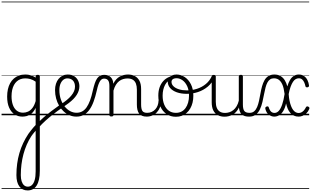

<svg xmlns="http://www.w3.org/2000/svg" viewBox="-20 -1468 3961 2445"><path d="M332 957Q264 957 226.5 906Q189 855 189 762Q189 687 198.5 617Q208 547 227 481.5Q246 416 275 354.5Q304 293 342 236Q358 214 374 193.5Q390 173 405.5 155Q421 137 434 124V-94Q410 -45 380.5 -21.5Q351 2 321.5 9.5Q292 17 265 17Q209 17 165 -12Q121 -41 96 -98Q71 -155 71 -238Q71 -288 80.5 -331Q90 -374 109 -408.5Q128 -443 156 -467.5Q184 -492 220 -505.5Q256 -519 301 -519Q326 -519 347 -515Q368 -511 389.5 -503Q411 -495 434 -480V-496Q434 -506 440.5 -510.5Q447 -515 461 -515Q474 -515 480.5 -510.5Q487 -506 487 -496V707Q487 770 476.5 817Q466 864 446 895.5Q426 927 397 942Q368 957 332 957ZM335 909Q365 909 387.5 887.5Q410 866 422 823Q434 780 434 715V197Q427 205 417.5 216Q408 227 398.5 239.5Q389 252 379 266Q346 316 321 373.5Q296 431 279 494Q262 557 253.5 624.5Q245 692 245 762Q245 807 255.5 840Q266 873 286 891Q306 909 335 909ZM274 -33Q306 -33 336.5 -46.5Q367 -60 392.5 -92.5Q418 -125 434 -181V-428Q399 -452 367 -461Q335 -470 302 -470Q270 -470 243 -460.5Q216 -451 194.5 -432Q173 -413 158 -385.5Q143 -358 135 -322Q127 -286 127 -242Q127 -180 143.5 -133Q160 -86 193 -59.5Q226 -33 274 -33ZM0 928H622V938H0ZM0 -20H622V0H0ZM0 -505H622V-500H0ZM0 -1448H622V-1438H0Z M777 -100Q713 -56 658 -13.5Q603 29 557.5 70.5Q512 112 477 152Q471 158 464.5 155.5Q458 153 453.5 144Q449 135 448.5 124.5Q448 114 456 105Q489 68 534 28.5Q579 -11 634 -53Q689 -95 753 -140Q761 -146 769 -143Q777 -140 782.5 -132Q788 -124 787 -115Q786 -106 777 -100ZM622 928V938ZM622 -20V0ZM622 -505V-500ZM622 -1448V-1438Z M755 -140Q797 -167 830 -194Q863 -221 886.5 -249Q910 -277 922.5 -305.5Q935 -334 935 -364Q935 -414 909 -442Q883 -470 837 -470Q827 -470 821.5 -477.5Q816 -485 817 -494.5Q818 -504 824 -511.5Q830 -519 841 -519Q894 -519 927 -496.5Q960 -474 975.5 -440Q991 -406 991 -369Q991 -341 982.5 -314Q974 -287 957 -260Q940 -233 914.5 -207Q889 -181 855.5 -155.5Q822 -130 781 -104ZM622 928H1066V938H622ZM622 -20H1066V0H622ZM622 -505H1066V-500H622ZM622 -1448H1066V-1438H622Z M953 17Q907 17 866.5 0Q826 -17 792 -48Q758 -79 733 -121.5Q708 -164 694.5 -214.5Q681 -265 681 -321Q681 -364 692.5 -400.5Q704 -437 726 -463.5Q748 -490 777 -504.5Q806 -519 841 -519Q852 -519 857 -511.5Q862 -504 861 -494.5Q860 -485 854 -477.5Q848 -470 837 -470Q820 -470 804.5 -463Q789 -456 776.5 -443Q764 -430 755 -412Q746 -394 741 -371.5Q736 -349 736 -323Q736 -257 754.5 -203.5Q773 -150 804 -111.5Q835 -73 874 -52.5Q913 -32 955 -32Q994 -32 1026 -49Q1058 -66 1082.5 -101Q1107 -136 1126.5 -188.5Q1146 -241 1161 -311Q1174 -367 1187 -406Q1200 -445 1216.5 -469Q1233 -493 1255 -504Q1277 -515 1307 -515Q1318 -515 1323 -508Q1328 -501 1327.5 -491.5Q1327 -482 1321 -474.5Q1315 -467 1304 -467Q1289 -467 1276.5 -459Q1264 -451 1253 -433.5Q1242 -416 1232 -387.5Q1222 -359 1213 -317Q1195 -237 1172 -174.5Q1149 -112 1118 -69.5Q1087 -27 1046.5 -5Q1006 17 953 17ZM1066 928H1191V938H1066ZM1066 -20H1191V0H1066ZM1066 -505H1191V-500H1066ZM1066 -1448H1191V-1438H1066Z M1850 17Q1813 17 1788.5 6.5Q1764 -4 1750 -24Q1736 -44 1729.5 -72.5Q1723 -101 1723 -137V-326Q1723 -371 1711 -403Q1699 -435 1672.5 -452Q1646 -469 1603 -469Q1576 -469 1548.5 -461Q1521 -453 1497.5 -435Q1474 -417 1455.5 -387.5Q1437 -358 1425 -314V-4Q1425 6 1418.5 10.5Q1412 15 1398 15Q1385 15 1379 10.5Q1373 6 1373 -4V-374Q1373 -424 1356 -445.5Q1339 -467 1305 -467Q1294 -467 1288.5 -474.5Q1283 -482 1283.5 -491.5Q1284 -501 1290 -508Q1296 -515 1307 -515Q1335 -515 1355.5 -507Q1376 -499 1390.5 -484.5Q1405 -470 1413 -450Q1421 -430 1423 -405V-401Q1439 -435 1460 -457.5Q1481 -480 1506 -493.5Q1531 -507 1557.5 -513Q1584 -519 1610 -519Q1658 -519 1695.5 -500Q1733 -481 1755 -440.5Q1777 -400 1777 -334V-137Q1777 -82 1792.5 -56.5Q1808 -31 1856 -31Q1865 -31 1870 -23.5Q1875 -16 1874.5 -7Q1874 2 1868 9.5Q1862 17 1850 17ZM1191 928H1912V938H1191ZM1191 -20H1912V0H1191ZM1191 -505H1912V-500H1191ZM1191 -1448H1912V-1438H1191Z M1847 17Q1836 17 1830.5 9.5Q1825 2 1825.5 -7Q1826 -16 1833 -23.5Q1840 -31 1853 -31Q1886 -31 1912.5 -43Q1939 -55 1958 -76Q1977 -97 1987.5 -125Q1998 -153 1999 -186Q2000 -198 2009 -201.5Q2018 -205 2026.5 -201.5Q2035 -198 2034 -186Q2033 -142 2018.5 -104.5Q2004 -67 1979.5 -40Q1955 -13 1921 2Q1887 17 1847 17ZM1912 928V938ZM1912 -20V0ZM1912 -505V-500ZM1912 -1448V-1438Z M2220 19Q2152 19 2101 -15.5Q2050 -50 2023 -110.5Q1996 -171 1996 -250Q1996 -308 2012 -354.5Q2028 -401 2058.5 -435Q2089 -469 2132 -487Q2175 -505 2229 -505Q2237 -505 2239.5 -498Q2242 -491 2239.5 -483.5Q2237 -476 2228 -476Q2196 -476 2168.5 -465.5Q2141 -455 2119 -435Q2097 -415 2082 -387Q2067 -359 2059 -324.5Q2051 -290 2051 -250Q2051 -185 2071.5 -135.5Q2092 -86 2129.5 -58.5Q2167 -31 2220 -31Q2259 -31 2290 -46.5Q2321 -62 2342.5 -91.5Q2364 -121 2375.5 -161.5Q2387 -202 2387 -250Q2387 -321 2363.5 -371Q2340 -421 2303.5 -446.5Q2267 -472 2228 -472Q2216 -472 2209.5 -479Q2203 -486 2203 -495.5Q2203 -505 2209.5 -512Q2216 -519 2228 -519Q2283 -519 2332 -487Q2381 -455 2411.5 -394.5Q2442 -334 2442 -250Q2442 -202 2432 -161Q2422 -120 2403 -87Q2384 -54 2356.5 -30Q2329 -6 2295 6.5Q2261 19 2220 19ZM1912 928H2513V938H1912ZM1912 -20H2513V0H1912ZM1912 -505H2513V-500H1912ZM1912 -1448H2513V-1438H1912Z M2359 -273Q2287 -273 2232 -292.5Q2177 -312 2146.5 -347.5Q2116 -383 2116 -431Q2116 -457 2130.5 -476.5Q2145 -496 2170 -507.5Q2195 -519 2228 -519Q2240 -519 2247 -512Q2254 -505 2254.5 -495.5Q2255 -486 2248.5 -479Q2242 -472 2230 -472Q2208 -472 2193.5 -466.5Q2179 -461 2171.5 -450.5Q2164 -440 2164 -426Q2164 -394 2189 -369.5Q2214 -345 2258.5 -331Q2303 -317 2361 -317Q2425 -317 2488 -337Q2551 -357 2601.5 -398.5Q2652 -440 2680 -505Q2682 -510 2692 -508Q2702 -506 2709.5 -500Q2717 -494 2712 -483Q2682 -412 2626.5 -365.5Q2571 -319 2501.5 -296Q2432 -273 2359 -273ZM2513 928H2544V938H2513ZM2513 -20H2544V0H2513ZM2513 -505H2544V-500H2513ZM2513 -1448H2544V-1438H2513Z M2839 18Q2791 18 2754 -1.5Q2717 -21 2696.5 -61.5Q2676 -102 2676 -166V-496Q2676 -505 2682 -509.5Q2688 -514 2701 -514Q2715 -514 2721.5 -509.5Q2728 -505 2728 -496V-171Q2728 -127 2740.5 -95.5Q2753 -64 2779 -47Q2805 -30 2846 -30Q2875 -30 2902 -39Q2929 -48 2952 -66.5Q2975 -85 2993 -115Q3011 -145 3021 -186V-496Q3021 -506 3027.5 -510.5Q3034 -515 3048 -515Q3061 -515 3067 -510.5Q3073 -506 3073 -496V-137Q3073 -78 3091.5 -54.5Q3110 -31 3157 -31Q3167 -31 3171.5 -23.5Q3176 -16 3175.5 -7Q3175 2 3169 9.5Q3163 17 3151 17Q3121 17 3099 10.5Q3077 4 3061.5 -9Q3046 -22 3037 -41.5Q3028 -61 3024 -87L3023 -100Q3008 -66 2986.5 -43Q2965 -20 2940.5 -7Q2916 6 2890 12Q2864 18 2839 18ZM2544 928H3215V938H2544ZM2544 -20H3215V0H2544ZM2544 -505H3215V-500H2544ZM2544 -1448H3215V-1438H2544Z M3153 17Q3142 17 3136.5 9.5Q3131 2 3131.5 -7Q3132 -16 3139 -23.5Q3146 -31 3159 -31Q3194 -31 3217 -51Q3240 -71 3254.5 -105.5Q3269 -140 3278.5 -184.5Q3288 -229 3297 -279Q3305 -326 3317 -369Q3329 -412 3348 -446Q3367 -480 3398 -499.5Q3429 -519 3475 -519Q3486 -519 3491.5 -512Q3497 -505 3496.5 -495.5Q3496 -486 3489 -478.5Q3482 -471 3469 -471Q3440 -471 3419.5 -457Q3399 -443 3385 -416.5Q3371 -390 3361.5 -354Q3352 -318 3344 -275Q3334 -222 3322 -170Q3310 -118 3290 -76Q3270 -34 3237.5 -8.5Q3205 17 3153 17ZM3215 928H3278V938H3215ZM3215 -20H3278V0H3215ZM3215 -505H3278V-500H3215ZM3215 -1448H3278V-1438H3215Z M3472 17Q3438 17 3405.5 -6Q3373 -29 3360 -78Q3357 -91 3359.5 -98Q3362 -105 3372 -110Q3382 -115 3390.5 -113Q3399 -111 3401 -104Q3409 -79 3419 -62.5Q3429 -46 3443 -38Q3457 -30 3475 -30Q3507 -30 3531 -57Q3555 -84 3573.5 -138Q3592 -192 3604 -271Q3599 -309 3592 -340.5Q3585 -372 3573.5 -396.5Q3562 -421 3547 -437.5Q3532 -454 3512.5 -462.5Q3493 -471 3469 -471Q3458 -471 3452.5 -478.5Q3447 -486 3447.5 -495.5Q3448 -505 3454 -512Q3460 -519 3473 -519Q3520 -519 3552.5 -499.5Q3585 -480 3606 -446.5Q3627 -413 3639 -368Q3653 -416 3673 -449.5Q3693 -483 3721 -501Q3749 -519 3785 -519Q3825 -519 3852.5 -499Q3880 -479 3895.5 -447Q3911 -415 3915 -379Q3916 -372 3912 -365.5Q3908 -359 3895 -356Q3884 -355 3877.5 -358.5Q3871 -362 3869 -372Q3864 -397 3854 -419.5Q3844 -442 3827.5 -456.5Q3811 -471 3785 -471Q3764 -471 3745.5 -460.5Q3727 -450 3711 -426Q3695 -402 3681 -364Q3667 -326 3656 -270Q3659 -223 3667 -185Q3675 -147 3686.5 -117.5Q3698 -88 3712.5 -68.5Q3727 -49 3745 -39Q3763 -29 3783 -29Q3801 -29 3817 -36.5Q3833 -44 3848.5 -60.5Q3864 -77 3876 -102Q3880 -110 3887.5 -112.5Q3895 -115 3906 -110Q3916 -105 3919.5 -97.5Q3923 -90 3917 -78Q3903 -45 3880.5 -24Q3858 -3 3833 7Q3808 17 3784 17Q3749 17 3722.5 4.5Q3696 -8 3676.5 -30.5Q3657 -53 3644 -83.5Q3631 -114 3623 -151Q3610 -92 3587 -54.5Q3564 -17 3534.5 0Q3505 17 3472 17ZM3277 928H3917V938H3277ZM3277 -20H3917V0H3277ZM3277 -505H3917V-500H3277ZM3277 -1448H3917V-1438H3277Z"/></svg>

Font: Playwrite ID Guides
Style: Regular
Weight: 400
Designer: Veronika Burian, José Scaglione
Foundry: TypeTogether
Version: Version 1.003